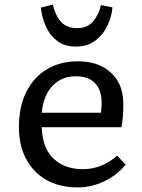

<svg xmlns="http://www.w3.org/2000/svg" viewBox="-20 -799 615 833"><path d="M317 14Q239 14 182 -18Q125 -50 93.5 -109Q62 -168 62 -247Q62 -336 94 -400Q126 -464 183.5 -498.5Q241 -533 319 -533Q408 -533 461.5 -483.5Q515 -434 515 -349Q515 -323 513.5 -298.5Q512 -274 507 -247H161Q164 -156 212.5 -110.5Q261 -65 340 -65Q381 -65 419.5 -80.5Q458 -96 488 -124L525 -85Q488 -39 432.5 -12.5Q377 14 317 14ZM161 -310H418Q421 -330 421 -353Q421 -408 392.5 -438Q364 -468 309 -468Q248 -468 208.5 -427.5Q169 -387 161 -310ZM309 -597Q260 -597 228 -621.5Q196 -646 179 -684.5Q162 -723 157 -766L209 -779Q221 -730 245.5 -703.5Q270 -677 314 -677Q359 -677 383.5 -705.5Q408 -734 418 -777L468 -767Q465 -728 446.5 -688.5Q428 -649 394 -623Q360 -597 309 -597Z"/></svg>

Font: Literata 7pt
Style: Regular
Weight: 400
Designer: Latin by Veronika Burian and Jose Scaglione. Greek by Irene Vlachou. Cyrillic by Vera Evstafieva.
Foundry: TypeTogether
Version: Version 3.002